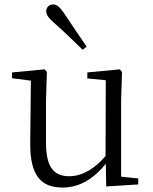

<svg xmlns="http://www.w3.org/2000/svg" viewBox="-20 -830 688 864"><path d="M370 -620C336 -669 303 -719 270 -768C249 -799 236 -810 219 -810C203 -810 188 -799 188 -779C188 -763 199 -748 228 -723C268 -688 310 -647 352 -606ZM458 9 602 0V-27L525 -35V-379L529 -506L519 -518L373 -504V-477L456 -469L455 -128C407 -71 350 -37 291 -37C224 -37 187 -76 187 -187V-379L191 -506L181 -518L34 -504V-478L119 -467L116 -185C115 -37 167 14 262 14C340 14 405 -29 456 -93Z"/></svg>

Font: Noto Serif HK Light
Style: Regular
Weight: 300
Designer: Ryoko NISHIZUKA 西塚涼子 (kana & ideographs); Frank Grießhammer (Latin, Greek & Cyrillic); Wenlong ZHANG 张文龙 (bopomofo); San
Foundry: Adobe
Version: Version 2.001;hotconv 1.1.0;makeotfexe 2.6.0